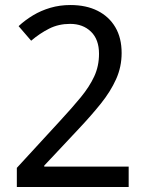

<svg xmlns="http://www.w3.org/2000/svg" viewBox="-20 -744 591 764"><path d="M47 -76 218 -262Q267 -315 301.5 -357Q336 -399 355 -440Q374 -481 374 -530Q374 -587 342 -618Q310 -649 259 -649Q213 -649 175.5 -630Q138 -611 104 -582L54 -640Q80 -664 111.5 -683Q143 -702 180.5 -713Q218 -724 260 -724Q323 -724 368.5 -701Q414 -678 439 -635.5Q464 -593 464 -533Q464 -478 442 -429Q420 -380 381.5 -332Q343 -284 293 -231L156 -85V-81H492V0H47Z"/></svg>

Font: lhindi15
Style: Regular
Weight: 400
Designer: Jelle Bosma - Monotype Design Team
Foundry: Monotype Imaging Inc.
Version: Version 2.006